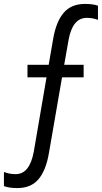

<svg xmlns="http://www.w3.org/2000/svg" viewBox="-86 -701 519 978"><path d="M2 257Q-39 257 -66 247V175Q-39 186 -6 186Q65 186 86 72L151 -307H54V-371H162L185 -504Q200 -591 238.5 -636Q277 -681 347 -681Q388 -681 413 -672V-600Q386 -610 356 -610Q283 -610 263 -496L241 -371H340V-307H230L163 80Q148 167 110 212Q72 257 2 257Z"/></svg>

Font: Hind Madurai
Style: Regular
Weight: 400
Designer: Jyotish Sonowal
Foundry: Indian Type Foundry
Version: Version 0.702;PS 1.0;hotconv 1.0.81;makeotf.lib2.5.63406